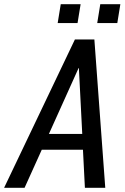

<svg xmlns="http://www.w3.org/2000/svg" viewBox="-44 -900 597 920"><path d="M190.4 -258.3H350.1L334 -573.7H332.5ZM353.5 -182.6H156.2L73.7 0H-24.4L314.9 -710.9H408.2L460.4 0H362.8ZM327.6 -789.6H232.4L247.1 -879.9H342.3ZM518.1 -789.6H421.9L436.5 -879.9H532.7Z"/></svg>

Font: RobotoCondensed-Italic
Style: Italic
Weight: 400
Designer: Google
Version: Version 1.200311; 2013